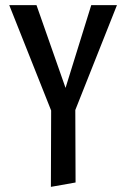

<svg xmlns="http://www.w3.org/2000/svg" viewBox="-20 -438 491 747"><path d="M435 -418 273 -10 274 272 178 289 179 -8 16 -418H122L235 -96L335 -418Z"/></svg>

Font: EauTest Semibold
Style: Regular
Weight: 600
Designer: Christian Thalmann (Catharsis Fonts)
Version: Version 0.001;PS 000.001;hotconv 1.0.88;makeotf.lib2.5.64775